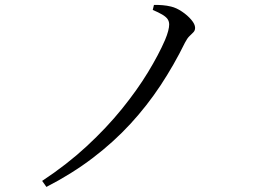

<svg xmlns="http://www.w3.org/2000/svg" viewBox="-20 -728 1040 768"><path d="M591 -688.3 595.8 -708.3Q613.5 -708.6 630.6 -707.2Q647.6 -705.8 664.4 -701.7Q685.8 -696.6 708 -681.6Q730.2 -666.7 745.3 -648.8Q760.4 -630.9 760.4 -616.8Q760.4 -606.1 753.8 -599.2Q747.2 -592.3 738.1 -583.7Q728.9 -575.1 719.7 -557.1Q676.1 -468.2 622.4 -386.8Q568.7 -305.5 502.1 -233Q435.5 -160.6 352.3 -97.1Q269.1 -33.6 165.7 19.7L148.6 -4.4Q247.2 -69.3 327 -143.2Q406.7 -217 467.9 -292.7Q529 -368.3 572 -439.1Q615 -509.9 640.2 -568.2Q648.8 -588.6 652.7 -604Q656.7 -619.4 656.7 -629.8Q656.7 -642.5 650.2 -651.8Q643.7 -661 629 -669.7Q614.3 -678.4 591 -688.3Z"/></svg>

Font: Noto Serif KR
Style: Regular
Weight: 200
Designer: Ryoko NISHIZUKA 西塚涼子 (kana & ideographs); Frank Grießhammer (Latin, Greek & Cyrillic); Wenlong ZHANG 张文龙 (bopomofo); San
Foundry: Adobe
Version: Version 2.001;hotconv 1.1.0;makeotfexe 2.6.0